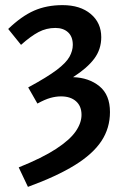

<svg xmlns="http://www.w3.org/2000/svg" viewBox="-20 -523 485 749"><path d="M89 206 53 130Q145 93 198.5 58Q252 23 275 -10Q298 -43 298 -75Q298 -109 276.5 -128Q255 -147 218 -147Q198 -147 176.5 -141Q155 -135 126 -119L90 -182Q164 -222 201 -250Q238 -278 251 -301.5Q264 -325 264 -348Q264 -380 245.5 -397Q227 -414 196 -414Q161 -414 130.5 -398Q100 -382 62 -348L12 -410Q64 -460 113 -481.5Q162 -503 224 -503Q293 -503 334 -468.5Q375 -434 375 -378Q375 -331 348 -294.5Q321 -258 265 -222Q327 -220 368 -186.5Q409 -153 409 -86Q409 -23 375.5 27.5Q342 78 271.5 121.5Q201 165 89 206Z"/></svg>

Font: Source Sans 3 ExtraLight SemiBold
Style: Regular
Weight: 600
Version: Version 3.052;hotconv 1.1.0;makeotfexe 2.6.0